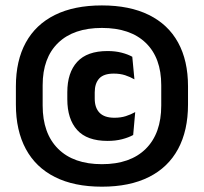

<svg xmlns="http://www.w3.org/2000/svg" viewBox="-20 -673 752 708"><path d="M355.8 15.4Q253.3 15.4 182.6 -20.2Q111.8 -55.8 75.2 -123.7Q38.6 -191.6 38.6 -287.6V-354.8Q38.6 -449.5 75.2 -516.2Q111.8 -582.8 182.6 -617.9Q253.3 -653 355.8 -653Q458.2 -653 529.1 -617.9Q600.1 -582.8 636.7 -516.2Q673.3 -449.5 673.3 -354.8V-287.6Q673.3 -191.6 636.7 -123.7Q600.1 -55.8 529.1 -20.2Q458.2 15.4 355.8 15.4ZM376.8 -153.4Q300.7 -153.4 264.5 -193.7Q228.2 -234 228.2 -307V-332.9Q228.2 -405.1 264.7 -444.9Q301.2 -484.8 376.5 -484.8Q405.4 -484.8 428.7 -478.7Q452 -472.6 467.8 -463.7L475.7 -380.4Q459.9 -389.5 441.4 -395.6Q422.9 -401.6 399.3 -401.6Q362.4 -401.6 345.9 -383.6Q329.3 -365.5 329.3 -332.4V-309.4Q329.3 -275.4 347.2 -257.1Q365.1 -238.8 402 -238.8Q425.3 -238.8 443.8 -244.7Q462.4 -250.6 478.6 -259.7L471.1 -175.2Q454.7 -166.1 430.5 -159.7Q406.2 -153.4 376.8 -153.4ZM355.8 -67.6Q460.4 -67.6 517.5 -124.2Q574.6 -180.9 574.6 -284V-358.7Q574.6 -459.8 517.5 -514.9Q460.4 -570 355.8 -570Q251.4 -570 194.4 -514.9Q137.3 -459.8 137.3 -358.7V-284Q137.3 -180.9 194.4 -124.2Q251.4 -67.6 355.8 -67.6Z"/></svg>

Font: Anek Latin Medium
Style: Regular
Weight: 500
Designer: Yesha Goshar
Foundry: Ek Type
Version: Version 1.003